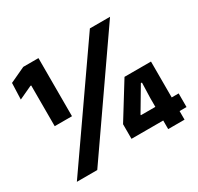

<svg xmlns="http://www.w3.org/2000/svg" viewBox="-139 -805 1002 971"><g transform="rotate(-30 362.5 -319.5)"><path d="M91.5 -299.7V-537.6H86.8L10.4 -502L13.9 -597.1L103.7 -639H192.4V-299.7ZM47.8 0 492.8 -639H610.5L166.9 0ZM581.1 0V-181.7L583.9 -270.3H577.6L496.6 -133.5V-102.2L452.3 -129.8H717.2V-50.2H395.8V-135.5L521.9 -339.3H676.6V0Z"/></g></svg>

Font: Anek Latin Medium
Style: Regular
Weight: 500
Designer: Yesha Goshar
Foundry: Ek Type
Version: Version 1.003